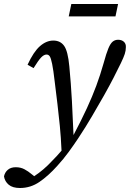

<svg xmlns="http://www.w3.org/2000/svg" viewBox="-123 -702 650 961"><path d="M-23 239Q-60 239 -79.5 222.5Q-99 206 -103 181Q-99 161 -84 148Q-69 135 -44 135Q-20 135 -1 145Q18 155 37 171L48 180Q71 165 94 145.5Q117 126 139 102Q151 90 162.5 77.5Q174 65 185 52Q182 -15 176.5 -71.5Q171 -128 164.5 -181.5Q158 -235 151 -292Q144 -353 138 -382Q132 -411 126 -420Q120 -429 110 -429Q97 -429 83 -414.5Q69 -400 45 -361L15 -378Q45 -443 77 -471Q109 -499 144 -499Q179 -499 198 -472.5Q217 -446 224 -370Q232 -287 237 -196Q242 -105 245 -26Q285 -102 312 -160.5Q339 -219 359 -273Q379 -327 396 -387Q409 -435 419.5 -460Q430 -485 441.5 -494Q453 -503 468 -503Q486 -503 497 -493Q508 -483 507 -466Q507 -449 501.5 -432Q496 -415 482 -386Q464 -349 445 -312Q426 -275 398 -225Q370 -176 338.5 -122Q307 -68 268 -9Q246 24 220.5 59Q195 94 163 129Q119 178 74.5 208.5Q30 239 -23 239ZM221 -620 234 -682H468L455 -620Z"/></svg>

Font: Source Serif 4 SmText
Style: Italic
Weight: 400
Italic angle: -12°
Designer: Frank Grießhammer
Foundry: Adobe
Version: Version 4.005;hotconv 1.1.0;makeotfexe 2.6.0